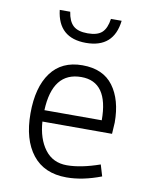

<svg xmlns="http://www.w3.org/2000/svg" viewBox="-81 -761 662 831"><g transform="rotate(10 250.0 -345.5)"><path d="M433 -261 430 -211H124Q129 -136 164 -89.5Q199 -43 260.5 -43Q322 -43 405 -72L420 -22Q339 9 268 9Q170 9 118.5 -56.5Q67 -122 67 -237Q67 -352 114.5 -416.5Q162 -481 253 -481Q344 -481 388.5 -421Q433 -361 433 -261ZM257 -430Q131 -430 124 -261H376Q376 -430 257 -430ZM114 -700H160Q166 -659 186.5 -640Q207 -621 250 -621Q293 -621 313 -639.5Q333 -658 339 -700H386Q372 -579 250 -579Q128 -579 114 -700Z"/></g></svg>

Font: Lekton
Style: Regular
Weight: 400
Designer: Paolo Mazzetti, Luciano Perondi, Raffaele Flato, Elena Papassissa, Emilio Macchia, Michela Povoleri, Tobias Seemiller, R
Version: Version 34.000